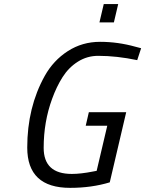

<svg xmlns="http://www.w3.org/2000/svg" viewBox="-20 -906 708 936"><path d="M321.8 9.8Q112.8 9.8 112.8 -186.5Q112.8 -382.8 198.2 -536.1Q240.2 -611.3 310.5 -656.7Q380.9 -702.1 467.8 -702.1Q554.7 -702.1 640.1 -678.2L668 -670.9L648.9 -612.8Q548.8 -633.8 459 -633.8Q404.8 -633.8 359.9 -605.5Q314.9 -577.1 285.2 -530.3Q255.4 -483.4 233.9 -423.8Q192.9 -312 192.9 -185.1Q192.9 -58.1 330.1 -58.1Q374 -58.1 433.1 -69.8L451.2 -73.2L502.9 -293H397.9L413.1 -358.9H595.2L515.1 -17.1Q426.8 9.8 321.8 9.8ZM464.8 -796.9 485.8 -886.2H556.2L535.2 -796.9Z"/></svg>

Font: TitilliumWeb-Italic
Style: Italic
Weight: 400
Italic angle: -13°
Version: Version 1.001;PS 57.000;hotconv 1.0.70;makeotf.lib2.5.55311